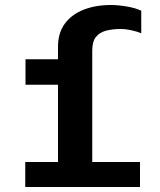

<svg xmlns="http://www.w3.org/2000/svg" viewBox="-20 -748 640 768"><path d="M212 0V-409H82V-511H212V-561Q212 -616 239 -653Q266 -690 314 -709Q362 -728 424 -728Q452 -728 487.5 -722Q523 -716 545 -705V-615Q528 -622 505.5 -627Q483 -632 462 -632Q431 -632 405 -625.5Q379 -619 364 -600.5Q349 -582 349 -546V0ZM81 0V-100H540V0Z"/></svg>

Font: Chivo Mono Medium SemiBold
Style: Regular
Weight: 600
Monospace: yes
Version: Version 1.008